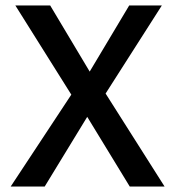

<svg xmlns="http://www.w3.org/2000/svg" viewBox="-20 -680 642 700"><path d="M580 0H453L298 -254L143 0H19L240 -335L36 -660H163L307 -419L451 -660H570L365 -339Z"/></svg>

Font: Kantumruy Pro Medium
Style: Regular
Weight: 500
Designer: Sovichet Tep
Foundry: Sovichet Tep
Version: Version 1.002